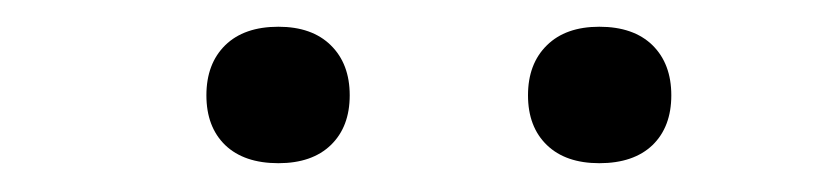

<svg xmlns="http://www.w3.org/2000/svg" viewBox="-20 -780 603 140"><path d="M417 -661Q392.5 -661 378.8 -674.2Q365 -687.5 365 -710.5Q365 -733.5 378.8 -747Q392.5 -760.5 417 -760.5Q442 -760.5 455.8 -747Q469.5 -733.5 469.5 -710.5Q469.5 -687.5 455.8 -674.2Q442 -661 417 -661ZM183 -661Q158 -661 144.2 -674.2Q130.5 -687.5 130.5 -710.5Q130.5 -733.5 144.2 -747Q158 -760.5 183 -760.5Q207.5 -760.5 221.2 -747Q235 -733.5 235 -710.5Q235 -687.5 221.2 -674.2Q207.5 -661 183 -661Z"/></svg>

Font: Encode Sans SC SemiExpanded
Style: Regular
Weight: 400
Width: 6
Designer: Multiple Designers
Foundry: Impallari Type
Version: Version 3.002